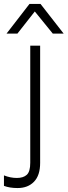

<svg xmlns="http://www.w3.org/2000/svg" viewBox="-69 -755 342 971"><path d="M253 -585H198L107 -697L19 -585H-36L80 -735H136ZM20 196Q-20 196 -49 185V132Q-16 145 16 145Q49 145 66.5 129Q84 113 84 68V-524H134V69Q134 132 103 164Q72 196 20 196Z"/></svg>

Font: LXGW 975 Gothic SC 200W
Style: Regular
Weight: 200
Version: Version 2.01;February 25, 2021